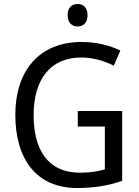

<svg xmlns="http://www.w3.org/2000/svg" viewBox="-20 -935 701 965"><path d="M370 -915C341 -915 320 -897 320 -859C320 -821 341 -802 370 -802C399 -802 420 -821 420 -859C420 -897 399 -915 370 -915ZM371 -377V-299H507V-84C474 -74 436 -67 383 -67C216 -67 149 -188 149 -357C149 -539 236 -646 388 -646C447 -646 504 -629 552 -605L585 -681C529 -708 463 -724 390 -724C175 -724 57 -577 57 -358C57 -137 162 10 367 10C454 10 524 -2 594 -26V-377Z"/></svg>

Font: Noto Sans Devanagari UI SemiCondensed
Style: Regular
Weight: 400
Width: 4
Designer: Jelle Bosma - Monotype Design Team
Foundry: Monotype Imaging Inc.
Version: Version 2.004